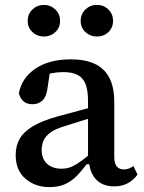

<svg xmlns="http://www.w3.org/2000/svg" viewBox="-20 -748 587 783"><path d="M181 15Q124 15 84 -19Q44 -53 44 -116Q44 -153 60 -181.5Q76 -210 113 -232.5Q150 -255 214 -273Q242 -281 270 -288Q298 -295 325.5 -303Q353 -311 381 -318V-276Q346 -266 311.5 -255Q277 -244 242 -233Q205 -222 185 -207Q165 -192 157.5 -174.5Q150 -157 150 -137Q150 -100 172 -80Q194 -60 231 -60Q254 -60 273 -68.5Q292 -77 313.5 -93Q335 -109 364 -134L370 -78H333Q314 -52 293.5 -31Q273 -10 246.5 2.5Q220 15 181 15ZM445 12Q399 12 372 -16Q345 -44 342 -97L339 -99V-335Q339 -380 328.5 -406Q318 -432 295.5 -443Q273 -454 238 -454Q214 -454 191 -449.5Q168 -445 144 -435L187 -477L174 -390Q170 -355 154 -339Q138 -323 113 -323Q88 -323 74.5 -336Q61 -349 57 -368Q69 -431 125 -468.5Q181 -506 269 -506Q325 -506 364.5 -488.5Q404 -471 425 -432.5Q446 -394 446 -330V-108Q446 -81 456.5 -69Q467 -57 485 -57Q497 -57 506.5 -61Q516 -65 524 -71L541 -36Q525 -14 501.5 -1Q478 12 445 12ZM159 -599Q132 -599 112.5 -617Q93 -635 93 -663Q93 -691 112.5 -709.5Q132 -728 159 -728Q186 -728 205.5 -709.5Q225 -691 225 -663Q225 -635 205.5 -617Q186 -599 159 -599ZM375 -599Q348 -599 328.5 -617Q309 -635 309 -663Q309 -691 328.5 -709.5Q348 -728 375 -728Q403 -728 422 -709.5Q441 -691 441 -663Q441 -635 422 -617Q403 -599 375 -599Z"/></svg>

Font: Source Serif 4 Medium
Style: Regular
Weight: 500
Designer: Frank Grießhammer
Foundry: Adobe Systems Incorporated
Version: Version 4.004;hotconv 1.0.116;makeotfexe 2.5.65601